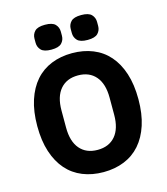

<svg xmlns="http://www.w3.org/2000/svg" viewBox="-132 -1013 978 1126"><g transform="rotate(-15 357.0 -450.0)"><path d="M357 12Q288 12 231 -11Q174 -34 134 -79.5Q94 -125 72 -192.5Q50 -260 50 -349Q50 -438 72 -505.5Q94 -573 134 -618.5Q174 -664 231 -687Q288 -710 357 -710Q426 -710 483 -687Q540 -664 580 -618.5Q620 -573 642 -505.5Q664 -438 664 -349Q664 -260 642 -192.5Q620 -125 580 -79.5Q540 -34 483 -11Q426 12 357 12ZM357 -123Q426 -123 464.5 -168Q503 -213 503 -297V-401Q503 -485 464.5 -530Q426 -575 357 -575Q288 -575 249.5 -530Q211 -485 211 -401V-297Q211 -213 249.5 -168Q288 -123 357 -123ZM247 -761Q202 -761 184.5 -779.5Q167 -798 167 -824V-849Q167 -875 184.5 -893.5Q202 -912 247 -912Q292 -912 309.5 -893.5Q327 -875 327 -849V-824Q327 -798 309.5 -779.5Q292 -761 247 -761ZM467 -761Q422 -761 404.5 -779.5Q387 -798 387 -824V-849Q387 -875 404.5 -893.5Q422 -912 467 -912Q512 -912 529.5 -893.5Q547 -875 547 -849V-824Q547 -798 529.5 -779.5Q512 -761 467 -761Z"/></g></svg>

Font: IBM Plex Arabic
Style: Bold
Weight: 700
Designer: Mike Abbink, Paul van der Laan, Pieter van Rosmalen, Wael Morcos, Khajak Apelian
Foundry: Bold Monday
Version: Version 1.0